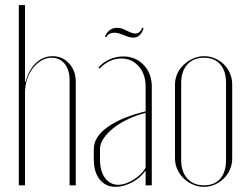

<svg xmlns="http://www.w3.org/2000/svg" viewBox="-20 -719 966 745"><path d="M79 -401Q92 -449 120 -475Q148 -501 184 -501Q222 -501 248 -473Q274 -445 274 -402V0H250V-408Q250 -448 231 -471.5Q212 -495 180 -495Q159 -495 140.5 -484Q122 -473 107.5 -454.5Q93 -436 85 -411Q77 -386 77 -358V0H53V-699H77V-402Z M344 -141Q344 -187 396 -225Q448 -263 545 -287V-383Q545 -431 518.5 -461.5Q492 -492 450 -492Q427 -492 405 -481.5Q383 -471 367 -453L362 -457Q379 -477 405 -488.5Q431 -500 458 -500Q506 -500 537.5 -467Q569 -434 569 -383V0H545V-55H543Q525 -29 492.5 -11.5Q460 6 428 6Q390 6 367 -22.5Q344 -51 344 -100ZM439 -2Q453 -2 468.5 -7.5Q484 -13 498.5 -22Q513 -31 525.5 -43Q538 -55 545 -69V-281Q509 -272 476.5 -256.5Q444 -241 420 -222Q396 -203 382 -182Q368 -161 368 -141V-100Q368 -55 387.5 -28.5Q407 -2 439 -2ZM393 -575 387 -577Q402 -611 434 -611Q439 -611 446 -610Q453 -609 461 -605L478 -597Q495 -589 505 -589Q523 -589 532 -612L537 -609Q532 -592 522 -582.5Q512 -573 498 -573Q483 -573 462 -582L454 -585Q437 -592 424 -592Q401 -592 393 -575Z M772 -501Q794 -501 814 -492.5Q834 -484 849 -469Q864 -454 872.5 -434Q881 -414 881 -391V-104Q881 -82 872.5 -62Q864 -42 849 -27Q834 -12 814 -3Q794 6 771 6Q749 6 728.5 -3Q708 -12 692.5 -27Q677 -42 668 -62Q659 -82 659 -104V-391Q659 -413 668 -433Q677 -453 693 -468Q709 -483 729.5 -492Q750 -501 772 -501ZM772 -495Q730 -495 706.5 -468.5Q683 -442 683 -397V-98Q683 -53 706.5 -26.5Q730 0 772 0Q812 0 834.5 -25.5Q857 -51 857 -98V-397Q857 -444 834.5 -469.5Q812 -495 772 -495Z"/></svg>

Font: Moniqa Thin Display
Style: Regular
Weight: 100
Designer: Rajesh Rajput
Foundry: Rajesh Rajput
Version: Version 1.000